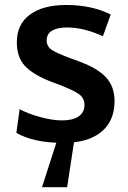

<svg xmlns="http://www.w3.org/2000/svg" viewBox="-20 -570 521 779"><path d="M150.4 189.5 210.4 3.4H280.8L252.4 189.5ZM236.3 9.8Q117.7 9.8 46.4 -30.8L59.6 -127Q91.8 -109.4 141.6 -95.5Q191.4 -81.5 232.4 -81.5Q274.9 -81.5 298.6 -97.4Q322.3 -113.3 322.8 -144Q322.8 -171.9 300.5 -188Q278.3 -204.1 215.8 -228Q194.3 -235.8 188 -238.3Q113.8 -267.1 81.1 -302.5Q48.3 -337.9 48.3 -398.4Q48.3 -471.7 101.3 -510.7Q154.3 -549.8 249 -549.8Q351.6 -549.8 429.2 -511.2L397.5 -422.9Q320.8 -458.5 251.5 -458.5Q212.9 -458.5 191.2 -445.6Q169.4 -432.6 169.4 -406.2Q169.4 -381.3 190.4 -367.4Q211.4 -353.5 272.5 -331.1Q274.4 -330.6 285.2 -326.7Q295.9 -322.8 301.8 -320.3Q375.5 -293.5 410.2 -256.1Q444.8 -218.8 444.8 -158.7Q444.3 -78.1 390.1 -34.2Q335.9 9.8 236.3 9.8Z"/></svg>

Font: Oxygen
Style: Bold
Weight: 700
Designer: vernon adams
Foundry: Vernon Adams
Version: Version 0.2.3 webfont; ttfautohint (v0.93.3-1d66) -l 8 -r 50